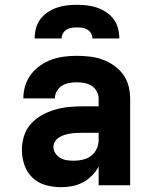

<svg xmlns="http://www.w3.org/2000/svg" viewBox="-20 -770 640 798"><path d="M234 8Q202 8 170.5 -0.5Q139 -9 116 -30.5Q93 -52 82 -83Q71 -114 71 -146Q71 -175 79.5 -203.5Q88 -232 107.5 -254Q127 -276 152.5 -290.5Q178 -305 206 -313.5Q234 -322 263.5 -325Q293 -328 322 -328H390V-360Q390 -376 382 -390.5Q374 -405 360.5 -413.5Q347 -422 331 -425Q315 -428 298 -428Q283 -428 267 -425Q251 -422 238 -414Q225 -406 216.5 -391.5Q208 -377 208 -361H77Q77 -361 77 -361Q77 -361 77 -362Q77 -388 85 -414Q93 -440 109 -461Q125 -482 147 -497.5Q169 -513 194 -522Q219 -531 245.5 -534.5Q272 -538 298 -538Q325 -538 352 -535Q379 -532 404.5 -523Q430 -514 452.5 -498.5Q475 -483 491 -461.5Q507 -440 514 -413.5Q521 -387 521 -360V0H390V-78Q379 -57 362 -40Q345 -23 324.5 -12Q304 -1 280.5 3.5Q257 8 234 8ZM287 -102Q306 -102 325 -106.5Q344 -111 359 -122.5Q374 -134 382 -152Q390 -170 390 -189V-218H322Q310 -218 297.5 -217.5Q285 -217 273 -215Q261 -213 249 -209.5Q237 -206 226.5 -199.5Q216 -193 209 -182.5Q202 -172 202 -159Q202 -145 210.5 -132.5Q219 -120 231.5 -113Q244 -106 258.5 -104Q273 -102 287 -102ZM124 -610Q124 -631 129.5 -652Q135 -673 147.5 -690Q160 -707 178 -719Q196 -731 216 -738Q236 -745 257.5 -747.5Q279 -750 300 -750Q321 -750 342.5 -747.5Q364 -745 384 -738Q404 -731 422 -719Q440 -707 452.5 -690Q465 -673 470.5 -652Q476 -631 476 -610H364Q364 -621 358.5 -631Q353 -641 343 -647Q333 -653 322 -654.5Q311 -656 300 -656Q289 -656 278 -654.5Q267 -653 257 -647Q247 -641 241.5 -631Q236 -621 236 -610Z"/></svg>

Font: Iosevka Curly XBdEx
Style: Regular
Weight: 800
Width: 7
Monospace: yes
Designer: Belleve Invis
Foundry: Belleve Invis
Version: Version 11.1.0; ttfautohint (v1.8.3)